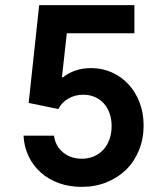

<svg xmlns="http://www.w3.org/2000/svg" viewBox="-20 -720 640 750"><path d="M191 -190H72Q74 -146 92 -109Q110 -72 140 -45.5Q170 -19 210.5 -4.5Q251 10 299 10Q352 10 396.5 -8Q441 -26 473 -57.5Q505 -89 523 -133.5Q541 -178 541 -230Q541 -278 525.5 -319Q510 -360 482.5 -390Q455 -420 417.5 -437Q380 -454 336 -454Q303 -454 275 -444.5Q247 -435 226 -418L222 -419L241 -590H505V-700H133L92 -318L208 -294Q221 -320 247 -335Q273 -350 305 -350Q330 -350 350.5 -341Q371 -332 385.5 -316Q400 -300 408 -277.5Q416 -255 416 -227Q416 -199 407.5 -175.5Q399 -152 384 -135.5Q369 -119 347.5 -109.5Q326 -100 300 -100Q256 -100 226 -125Q196 -150 191 -190Z"/></svg>

Font: CommitMonoV143 ExtLt
Style: Regular
Weight: 200
Monospace: yes
Designer: Eigil Nikolajsen
Foundry: Eigil Nikolajsen
Version: Version 1.143